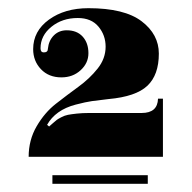

<svg xmlns="http://www.w3.org/2000/svg" viewBox="-20 -676 468 469"><path d="M50 -293Q50 -334 69.5 -367.5Q89 -401 116.5 -422.5Q144 -444 171.5 -464Q199 -484 218.5 -508.5Q238 -533 238 -562Q238 -590 220.5 -611Q203 -632 170 -632Q132 -632 105.5 -610.5Q79 -589 79 -558Q79 -548 87 -548Q97 -548 97 -557Q99 -577 111.5 -589.5Q124 -602 143 -602Q168 -602 182 -586.5Q196 -571 196 -546Q196 -522 177 -504.5Q158 -487 130 -487Q99 -487 80 -507Q61 -527 61 -556Q61 -600 99.5 -628Q138 -656 196 -656Q284 -656 326 -624Q368 -592 368 -545Q368 -493 340 -466.5Q312 -440 245 -434Q219 -431 204.5 -429Q190 -427 165 -420.5Q140 -414 122.5 -401.5Q105 -389 95 -371L100 -367Q101 -368 108.5 -374.5Q116 -381 118.5 -383Q121 -385 129.5 -389.5Q138 -394 146 -395.5Q154 -397 167.5 -398.5Q181 -400 198 -400H326Q365 -400 366 -435H378V-293ZM108 -227V-248H341V-227Z"/></svg>

Font: Elsie Swash Caps Black
Style: Regular
Weight: 900
Designer: Alejandro Inler
Foundry: Alejandro Inler
Version: 1.001